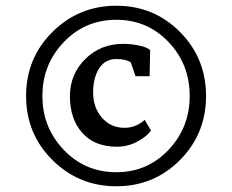

<svg xmlns="http://www.w3.org/2000/svg" viewBox="-20 -697 810 670"><path d="M163 -138.5Q71 -230 71 -362Q71 -494 163 -585.5Q255 -677 386 -677Q517 -677 608 -585.5Q699 -494 699 -362Q699 -230 608 -138.5Q517 -47 386 -47Q255 -47 163 -138.5ZM386 -96Q494 -96 568 -174Q642 -252 642 -362Q642 -473 568 -550.5Q494 -628 386 -628Q277 -628 202.5 -550Q128 -472 128 -362Q128 -252 202.5 -174Q277 -96 386 -96ZM388 -185Q310 -185 267 -233.5Q224 -282 224 -361Q224 -438 277.5 -491Q331 -544 410 -544Q437 -544 465.5 -538Q494 -532 504 -522L502 -431H453L436 -480Q418 -491 386 -491Q347 -491 326 -458.5Q305 -426 305 -375Q305 -321 336 -286Q367 -251 414 -251Q455 -251 485 -279L507 -241Q490 -219 457.5 -202Q425 -185 388 -185Z"/></svg>

Font: Aikya
Style: Bold
Weight: 700
Designer: Neelakash Kshetrimayum (Latin subset based on Merriweather by Eben Sorkin)
Foundry: Brand New Type
Version: Version 1.00 b005